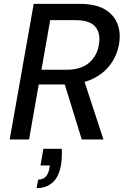

<svg xmlns="http://www.w3.org/2000/svg" viewBox="-20 -720 650 991"><path d="M30 0 154 -700H391Q472 -700 519.5 -672.5Q567 -645 585.5 -599Q604 -553 595 -496Q586 -438 551.5 -389.5Q517 -341 457.5 -312.5Q398 -284 314 -284H180L130 0ZM402 0 306 -311H412L514 0ZM194 -360H324Q399 -360 441 -397Q483 -434 491 -493Q500 -549 471.5 -582.5Q443 -616 368 -616H239ZM169 251 177 207Q202 207 216 192Q230 177 235 148L237 134H189L204 48H299Q300 70 299 91Q298 112 295 130Q285 191 252.5 221Q220 251 169 251Z"/></svg>

Font: DM Sans 10pt Medium
Style: Italic
Weight: 500
Italic angle: -10°
Version: Version 4.004;gftools[0.9.30]